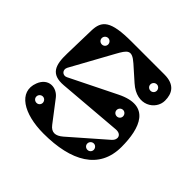

<svg xmlns="http://www.w3.org/2000/svg" viewBox="-185 -956 1167 1167"><g transform="rotate(45 398.5 -372.0)"><path d="M600 -759H318C137 -759 99 -721 97 -632L92 -431C89 -329 110 -272 213 -280L626 -314C675 -318 683 -277 655 -252L433 -58C395 -25 362 -23 334 -60L233 -192C195 -242 118 -247 88 -170C44 -57 163 15 334 15C571 15 727 -70 727 -263C727 -423 677 -568 489 -475L192 -328C165 -315 138 -341 154 -371L301 -638C337 -703 355 -730 419 -673L509 -593C613 -500 715 -570 715 -649C715 -710 688 -759 600 -759ZM610 -629C594 -629 582 -641 582 -656C582 -671 594 -684 610 -684C625 -684 637 -671 637 -656C637 -641 625 -629 610 -629ZM202 -619C186 -619 174 -631 174 -646C174 -661 186 -674 202 -674C217 -674 229 -661 229 -646C229 -631 217 -619 202 -619ZM575 -374C559 -374 547 -386 547 -401C547 -416 559 -429 575 -429C590 -429 602 -416 602 -401C602 -386 590 -374 575 -374ZM593 -104C577 -104 565 -116 565 -131C565 -146 577 -159 593 -159C608 -159 620 -146 620 -131C620 -116 608 -104 593 -104ZM172 -87C156 -87 144 -99 144 -114C144 -129 156 -142 172 -142C187 -142 199 -129 199 -114C199 -99 187 -87 172 -87Z"/></g></svg>

Font: Pilowlava Atome
Style: Regular
Weight: 500
Designer: Anton Moglia, Jérémy Landes, Maksym Kobuzan (Cyrillic), Velvetyne Type Foundry
Foundry: Anton Moglia, Jérémy Landes, Velvetyne Type Foundry
Version: Version 1.002;Glyphs 3.3 (3303)